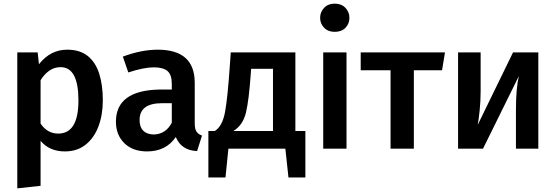

<svg xmlns="http://www.w3.org/2000/svg" viewBox="-20 -817 3053 1055"><path d="M75 218V-529H187L194 -464Q257 -544 349 -544Q419 -544 462 -509.5Q505 -475 525 -412.5Q545 -350 545 -266Q545 -186 521 -122.5Q497 -59 450.5 -22Q404 15 336 15Q252 15 203 -43V204ZM300 -83Q411 -83 411 -265Q411 -448 313 -448Q278 -448 250 -428Q222 -408 203 -376V-138Q240 -83 300 -83Z M788 15Q709 15 663 -30.5Q617 -76 617 -148Q617 -321 858 -325H924V-355Q924 -407 900 -427Q876 -447 825 -447Q771 -447 685 -419L655 -506Q757 -544 847 -544Q1050 -544 1050 -362V-140Q1050 -108 1060 -93.5Q1070 -79 1090 -72L1063 13Q977 10 946 -64Q892 15 788 15ZM822 -78Q890 -78 924 -143V-250H871Q747 -250 747 -158Q747 -82 822 -78Z M1658 158H1565L1548 0H1235L1219 158H1125V-97H1160Q1202 -123 1216.5 -201.5Q1231 -280 1243 -458L1248 -529H1603V-97H1658ZM1480 -97V-439H1360L1358 -412Q1348 -268 1331.5 -198.5Q1315 -129 1262 -97Z M1819 -642Q1783 -642 1761 -664.5Q1739 -687 1739 -719Q1739 -751 1761 -774Q1783 -797 1819 -797Q1856 -797 1878 -774Q1900 -751 1900 -719Q1900 -687 1878.5 -664.5Q1857 -642 1819 -642ZM1884 0H1756V-529H1884Z M2254 0H2126V-431H1962V-529H2425L2409 -431H2254Z M2938 0H2815V-212Q2815 -331 2831 -399L2634 0H2497V-529H2621V-317Q2621 -261 2615.5 -209Q2610 -157 2605 -131L2799 -529H2938Z"/></svg>

Font: Trujillo Medium
Style: Regular
Weight: 500
Designer: Fira Sans original fonts by bBox Type GmbH, Carrois Corporate GbR, & Edenspiekermann AG / Changes by Cristiano Sobral
Foundry: Fira Sans original fonts by bBox Type GmbH, Carrois Corporate GbR, & Edenspiekermann AG / Changes by Cristiano Sobral
Version: Version 4.301;October 17, 2021;FontCreator 14.0.0.2814 64-bi